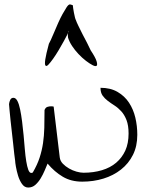

<svg xmlns="http://www.w3.org/2000/svg" viewBox="-20 -840 668 861"><path d="M20.5 -373Q21.5 -382.8 25.9 -392.1Q30.3 -401.4 40 -401.4Q50.8 -401.4 58.1 -387.2Q65.4 -373 70.3 -349.1Q75.2 -325.2 79.1 -294.9Q83 -264.6 85.9 -232.9Q88.9 -201.2 91.3 -170.9Q93.8 -140.6 97.7 -116.7Q101.6 -92.8 106.9 -78.6Q112.3 -64.5 120.1 -64.5Q121.1 -64.5 123.5 -64.9Q126 -65.4 127 -66.4Q147.5 -101.6 157.7 -133.3Q168 -165 172.9 -197.8Q177.7 -230.5 178.7 -266.6Q179.7 -302.7 179.7 -346.7Q184.6 -358.4 192.9 -360.8Q201.2 -363.3 209 -363.3Q212.9 -363.3 216.8 -362.8Q220.7 -362.3 220.7 -361.3L248 -133.8Q250 -118.2 261.7 -106Q273.4 -93.8 289.6 -84.5Q305.7 -75.2 323.2 -70.3Q340.8 -65.4 354.5 -65.4Q399.4 -65.4 437 -76.7Q474.6 -87.9 501 -110.4Q527.3 -132.8 542 -165Q556.6 -197.3 556.6 -241.2Q556.6 -277.3 547.4 -301.3Q538.1 -325.2 523.9 -340.8Q509.8 -356.4 493.7 -366.7Q477.5 -377 463.4 -387.7Q449.2 -398.4 439.9 -411.6Q430.7 -424.8 430.7 -446.3Q475.6 -446.3 507.3 -427.7Q539.1 -409.2 558.6 -379.4Q578.1 -349.6 586.9 -312.5Q595.7 -275.4 595.7 -235.4Q595.7 -184.6 576.2 -145.5Q556.6 -106.4 522.5 -79.6Q488.3 -52.7 443.8 -39.1Q399.4 -25.4 348.6 -25.4Q298.8 -25.4 261.7 -47.4Q224.6 -69.3 193.4 -106.4Q188.5 -94.7 180.7 -76.2Q172.9 -57.6 162.6 -40.5Q152.3 -23.4 138.7 -11.2Q125 1 106.4 1Q89.8 1 78.6 -15.1Q67.4 -31.2 61 -52.2Q54.7 -73.2 51.3 -92.8Q47.9 -112.3 47.9 -119.1Q45.9 -129.9 43.9 -149.9Q42 -169.9 39.1 -194.8Q36.1 -219.7 33.2 -247.6Q30.3 -275.4 27.3 -300.3Q24.4 -325.2 22.9 -344.7Q21.5 -364.3 20.5 -373ZM199.2 -643.6Q201.2 -646.5 208 -661.1Q214.8 -675.8 223.1 -695.8Q231.4 -715.8 241.2 -737.8Q251 -759.8 260.7 -777.3Q270.5 -794.9 278.8 -807.6Q287.1 -820.3 293.9 -820.3Q294.9 -820.3 299.8 -818.8Q304.7 -817.4 306.6 -816.4Q306.6 -812.5 308.1 -803.2Q309.6 -793.9 311.5 -783.2Q313.5 -772.5 315.9 -762.7Q318.4 -752.9 320.3 -750Q323.2 -741.2 331.5 -724.1Q339.8 -707 349.6 -687.5Q359.4 -668 370.1 -648.4L386.7 -614.3Q408.2 -582 413.1 -565.4Q418 -548.8 413.1 -544.9Q408.2 -541 395 -547.9Q381.8 -554.7 365.2 -567.4Q348.6 -580.1 332 -597.7Q315.4 -615.2 303.2 -633.8Q291 -652.3 285.2 -670.9Q283.2 -681.6 285.2 -692.4Q284.2 -689.5 283.2 -687.5Q276.4 -673.8 266.1 -655.3Q255.9 -636.7 243.2 -615.2Q230.5 -593.8 218.3 -576.7Q206.1 -559.6 197.3 -550.3Q188.5 -541 184.1 -545.9Q179.7 -550.8 183.1 -573.7Q186.5 -596.7 199.2 -643.6ZM288.1 -702.1Q285.2 -697.3 285.2 -693.4Q289.1 -701.2 288.1 -702.1Z"/></svg>

Font: The Girl Next Door
Style: Regular
Weight: 400
Designer: Kimberly Geswein
Foundry: Kimberly Geswein
Version: Version 1.002 2010